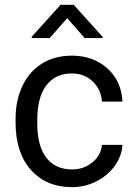

<svg xmlns="http://www.w3.org/2000/svg" viewBox="-20 -770 563 800"><path d="M280.3 -64Q328.6 -64 364.7 -93.3Q400.9 -122.6 404.8 -166.5H490.2Q487.8 -121.1 459 -80.1Q430.2 -39.1 382.1 -14.6Q334 9.8 280.3 9.8Q172.4 9.8 108.6 -62.3Q44.9 -134.3 44.9 -259.3V-274.4Q44.9 -351.6 73.2 -411.6Q101.6 -471.7 154.5 -504.9Q207.5 -538.1 279.8 -538.1Q368.7 -538.1 427.5 -484.9Q486.3 -431.6 490.2 -346.7H404.8Q400.9 -397.9 366 -430.9Q331.1 -463.9 279.8 -463.9Q210.9 -463.9 173.1 -414.3Q135.3 -364.7 135.3 -271V-253.9Q135.3 -162.6 172.9 -113.3Q210.4 -64 280.3 -64ZM407.7 -616.2V-611.3H333L259.8 -694.3L187 -611.3H112.3V-617.2L232.4 -750H287.1Z"/></svg>

Font: Roboto-ThirdPerson-AD3FC
Style: ThirdPerson-AD3FC
Weight: 400
Designer: Google
Version: Version 2.137; 2017